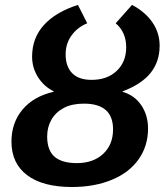

<svg xmlns="http://www.w3.org/2000/svg" viewBox="-20 -747 671 777"><path d="M271 9.8Q153.3 9.8 89.8 -38.1Q26.4 -85.9 26.4 -173.8Q26.4 -250 71 -303.5Q115.7 -356.9 196.8 -375.5L197.3 -377.4Q157.7 -397 133.8 -434.8Q109.9 -472.7 109.9 -517.6Q109.9 -593.3 158 -646Q206.1 -698.7 295.4 -727.1L333 -652.8Q293.5 -636.7 269.5 -603.5Q245.6 -570.3 245.6 -527.3Q245.6 -478 272 -450.9Q298.3 -423.8 350.6 -423.8Q414.1 -423.8 452.4 -460.2Q490.7 -496.6 490.7 -555.7Q490.7 -616.7 448.2 -652.8L514.2 -727.1Q567.4 -699.2 596.7 -656.7Q626 -614.3 626 -562Q626 -497.6 589.4 -451.9Q552.7 -406.2 476.6 -377.4L476.1 -375.5Q524.4 -361.3 551.8 -321Q579.1 -280.8 579.1 -226.6Q579.1 -156.7 541.3 -102.8Q503.4 -48.8 432.9 -19.5Q362.3 9.8 271 9.8ZM291 -86.9Q357.4 -86.9 397.5 -124.3Q437.5 -161.6 437.5 -223.6Q437.5 -327.6 319.8 -327.6Q271 -327.6 238.3 -310.3Q205.6 -293 188.2 -262.9Q170.9 -232.9 170.9 -194.8Q170.9 -138.7 200.7 -112.8Q230.5 -86.9 291 -86.9Z"/></svg>

Font: Liberation Sans
Style: Bold Italic
Weight: 700
Italic angle: -12°
Designer: Steve Matteson
Foundry: Ascender Corporation
Version: Version 2.1.5